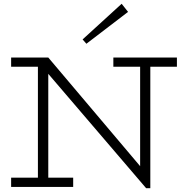

<svg xmlns="http://www.w3.org/2000/svg" viewBox="-20 -991 973 1018"><path d="M755 7 162 -686H236L723 -110V-669H777V7ZM39 0V-49H368V0ZM181 -15V-686H236V-15ZM39 -637V-686H236L235 -637ZM581 -637V-686H918V-637ZM438 -759 418 -782 625 -971 659 -928Z"/></svg>

Font: BioRhyme Light
Style: Regular
Weight: 300
Designer: Aoife Mooney
Foundry: Aoife Mooney Type
Version: Version 1.600;gftools[0.9.33]